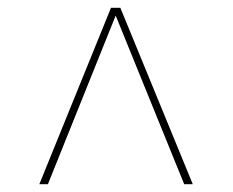

<svg xmlns="http://www.w3.org/2000/svg" viewBox="-20 -734 599 493"><path d="M81 -261H103L277 -694L453 -261H475L289 -714H265Z"/></svg>

Font: Noto Serif Display
Style: Italic
Weight: 400
Italic angle: -12°
Designer: Monotype Design Team
Foundry: Monotype Imaging Inc.
Version: Version 2.009